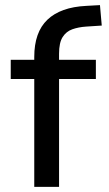

<svg xmlns="http://www.w3.org/2000/svg" viewBox="-20 -731 425 751"><path d="M114 0V-422H22V-497H139L114 -471V-508Q114 -605 165.5 -654Q217 -703 317 -708L371 -711L378 -631L317 -627Q287 -625 263 -616.5Q239 -608 225 -586Q211 -564 211 -521V-486L191 -497H355V-422H211V0Z"/></svg>

Font: Nunito Sans 7pt SemiCondensed Medium
Style: Regular
Weight: 500
Width: 4
Designer: Vernon Adams
Foundry: Vernon Adams
Version: Version 3.101;gftools[0.9.27]